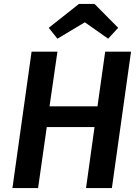

<svg xmlns="http://www.w3.org/2000/svg" viewBox="-20 -953 704 973"><path d="M271 -757 410 -840 528 -757 579 -812 459 -933H380L227 -812ZM173 0 217 -309H459L416 0H547L644 -691H513L474 -414H231L271 -691H140L43 0Z"/></svg>

Font: Fira Sans Medium
Style: Italic
Weight: 500
Italic angle: -8°
Designer: bBox Type GmbH & Carrois Corporate GbR & Edenspiekermann AG
Foundry: bBox Type GmbH & Carrois Corporate GbR & Edenspiekermann AG
Version: Version 4.301;PS 004.301;hotconv 1.0.88;makeotf.lib2.5.64775